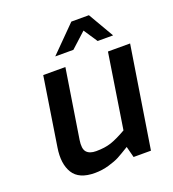

<svg xmlns="http://www.w3.org/2000/svg" viewBox="-135 -834 850 945"><g transform="rotate(-20 290.5 -361.0)"><path d="M213 -597 346 -731H438L516 -597H435L387 -669L308 -597ZM70 -172 126 -531H242L185 -170Q178 -125 193.5 -107.5Q209 -90 243 -90Q289 -90 322 -101Q355 -112 404 -140L465 -531H581L497 0H406L391 -58Q352 -34 331.5 -23Q311 -12 275 -1.5Q239 9 201 9Q118 9 87.5 -40.5Q57 -90 70 -172Z"/></g></svg>

Font: Exo
Style: Demi Bold Italic
Weight: 600
Designer: Natanael Gama
Version: Version 1